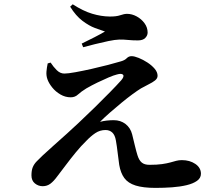

<svg xmlns="http://www.w3.org/2000/svg" viewBox="-20 -849 1040 907"><path d="M219.1 -553.4Q232.3 -533 248.3 -517.3Q264.4 -501.5 284 -501.5Q300.9 -501.5 335.7 -507.8Q370.4 -514.1 411.2 -523.2Q452.1 -532.4 489.8 -542.2Q527.6 -552.1 551.5 -559.3Q569.3 -564.3 578.7 -574Q588.1 -583.7 601.7 -583.7Q614.6 -583.7 635.3 -575.4Q655.9 -567.1 676.3 -553.8Q696.7 -540.6 710.6 -524.3Q724.4 -508 724.4 -491Q724.4 -478.6 712.3 -468.9Q700.1 -459.3 682.1 -450.6Q664.1 -441.8 646.1 -431.5Q629.6 -421.4 605.2 -403.5Q580.8 -385.6 553.5 -363.1Q526.2 -340.6 499.7 -317.4Q473.1 -294.1 452.4 -273.4Q466.7 -277.4 484.1 -279.4Q501.6 -281.3 517 -281.3Q549.7 -281.3 573 -263.2Q596.4 -245 604.2 -214.4Q610.3 -189.6 617.3 -160.6Q624.3 -131.6 629.4 -115.7Q636.8 -91.6 649.8 -81Q662.7 -70.4 686.2 -70.4Q722 -70.4 745.4 -73.8Q768.8 -77.2 784.3 -81.5Q799.9 -85.9 812.4 -89.3Q824.9 -92.6 839.3 -92.6Q876.3 -92.6 902.7 -74.7Q929.2 -56.7 929.2 -28.2Q929.2 -7.9 910.8 5.2Q892.5 18.3 861.7 25.7Q830.9 33.1 792.5 35.9Q754.1 38.6 714.8 38.6Q656.2 38.6 620.6 27.4Q584.9 16.2 567.2 -8Q549.6 -32.2 543.2 -70.3Q539 -99.6 535.6 -128.9Q532.3 -158.2 527.5 -185.2Q523.2 -210.9 510.5 -222.9Q497.7 -234.8 478.5 -234.8Q452.1 -234.8 430.2 -220.1Q408.3 -205.3 387.5 -183.4Q362.9 -159.5 338.1 -129.2Q313.2 -98.9 291 -69.2Q268.7 -39.6 250.6 -16Q234.4 6.3 218.5 18.5Q202.6 30.6 181.7 30.6Q161 30.6 144.8 17.4Q128.6 4.2 128.6 -20.4Q128.6 -44.1 134.8 -59.2Q141.1 -74.2 153.1 -86.5Q165 -98.7 181.4 -114.4Q202.4 -133.9 233.5 -161.7Q264.7 -189.5 296.7 -218.2Q328.8 -246.9 352.1 -269.3Q389.6 -304.4 428.5 -342.5Q467.3 -380.6 500.5 -414.5Q533.6 -448.4 552.7 -469.8Q568 -487.8 561.4 -495.7Q554.9 -503.6 532.6 -497.2Q517.9 -493.7 492.9 -483.1Q468 -472.4 440.1 -459Q412.2 -445.5 387.7 -431.3Q362.4 -415.6 348.4 -402.5Q334.4 -389.3 314.1 -389.3Q288.5 -389.3 265.6 -402.6Q242.6 -415.9 226.6 -435.9Q210.6 -455.9 204.1 -474.4Q197.9 -492 199.5 -510.9Q201.1 -529.9 205.3 -549.4ZM311.4 -817.4 323.5 -828.7Q373.2 -796.7 415.5 -784.1Q457.7 -771.4 498.1 -770.9Q529.7 -770.6 548.2 -777.1Q566.6 -783.6 580.1 -783.6Q603.1 -783.6 625.4 -771.6Q647.8 -759.5 662.6 -739.4Q677.4 -719.2 677.4 -695.1Q677.4 -681.3 666.2 -669.7Q654.9 -658.1 631.4 -658.1Q606.1 -658.1 584.2 -660.3Q562.4 -662.6 543.6 -662.1Q523.5 -661.5 492 -655Q460.5 -648.4 428.1 -640.3Q395.7 -632.2 372.8 -625.9L366 -643.1Q396.7 -657.8 425.9 -672.9Q455.1 -687.9 475.9 -700.1Q457 -706.1 428.7 -716.7Q400.5 -727.2 369.4 -750.7Q338.3 -774.1 311.4 -817.4Z"/></svg>

Font: Noto Serif HK
Style: Regular
Weight: 200
Designer: Ryoko NISHIZUKA 西塚涼子 (kana & ideographs); Frank Grießhammer (Latin, Greek & Cyrillic); Wenlong ZHANG 张文龙 (bopomofo); San
Foundry: Adobe
Version: Version 2.001;hotconv 1.1.0;makeotfexe 2.6.0